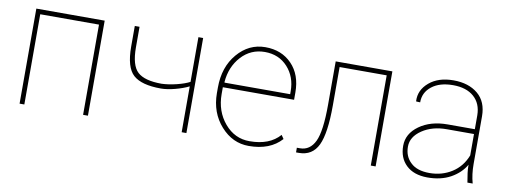

<svg xmlns="http://www.w3.org/2000/svg" viewBox="-50 -789 2776 1051"><g transform="rotate(10 1337.5 -264.0)"><path d="M463.9 0H437V-501.5H110.4V0H84V-528.3H463.9Z M1011.2 0H984.9V-254.9Q952.6 -238.8 908.7 -227.3Q864.7 -215.8 831.1 -215.8Q723.1 -215.8 677.2 -257.1Q631.3 -298.3 631.3 -414.1V-528.3H657.7V-414.1Q657.7 -314 696.8 -278.1Q735.8 -242.2 831.1 -242.2Q869.6 -243.7 913.8 -254.6Q958 -265.6 984.9 -279.8V-528.3H1011.2Z M1227.1 -454.1Q1174.8 -396.5 1168 -311L1169.4 -308.1H1533.7V-324.2Q1533.7 -404.3 1484.9 -458Q1436 -511.7 1357.9 -511.7Q1279.8 -511.7 1227.1 -454.1ZM1137.7 -244.1V-275.4Q1137.7 -389.6 1201.2 -463.9Q1264.6 -538.1 1356 -538.1Q1446.8 -538.1 1503.4 -479.5Q1560.1 -420.9 1560.1 -322.3V-281.7H1164.1V-244.1Q1164.1 -148.4 1220.2 -82Q1276.4 -15.6 1359.4 -16.1Q1469.7 -16.1 1526.4 -80.6L1540.5 -60.1Q1477.1 10.3 1359.4 10.3Q1269 10.7 1203.6 -62.5Q1138.2 -135.7 1137.7 -244.1Z M2063 -528.3V0H2036.1V-501.5H1774.4V-288.1Q1774.4 -132.8 1742.7 -66.4Q1710.9 0 1636.2 0H1620.6V-25.9H1637.7Q1693.4 -25.9 1720.7 -83Q1748 -140.1 1748 -288.1V-528.3Z M2562.5 -149.4V-268.1H2413.1Q2331.5 -268.6 2274.9 -230.5Q2218.3 -192.4 2218.3 -137.7Q2218.3 -83 2254.4 -49.8Q2289.6 -15.6 2358.9 -15.6Q2428.2 -15.6 2482.9 -50.3Q2537.6 -85 2562.5 -149.4ZM2562.5 -89.4V-97.7Q2535.2 -49.8 2481 -19.5Q2426.3 10.7 2351.1 10.3Q2275.9 9.8 2233.9 -30.3Q2191.9 -70.3 2191.9 -137.7Q2191.9 -205.1 2254.4 -250Q2316.9 -294.9 2411.6 -294.9H2562.5V-372.1Q2562 -437.5 2520 -474.6Q2478 -511.7 2403.8 -511.7Q2329.6 -511.7 2285.6 -477.1Q2241.7 -442.4 2242.2 -387.7L2220.2 -388.7L2219.2 -391.1Q2216.3 -452.1 2267.1 -495.1Q2317.9 -538.1 2401.9 -538.1Q2485.8 -538.1 2537.6 -495.1Q2588.9 -452.1 2588.9 -371.1V-106.4Q2588.9 -48.3 2602.5 0H2573.2Q2562.5 -58.6 2562.5 -89.4Z"/></g></svg>

Font: Roboto-Thin
Style: Regular
Weight: 250
Designer: Google
Version: Version 1.100141; 2013; ttfautohint (v0.94.14-c901) -l 8 -r 